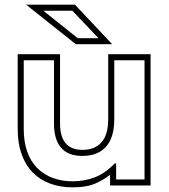

<svg xmlns="http://www.w3.org/2000/svg" viewBox="-20 -784 727 825"><path d="M82 -230Q82 -174 97 -132Q112 -90 140 -62Q168 -34 206.5 -19.5Q245 -5 292 -5Q344 -5 388.5 -22.5Q433 -40 473 -82H479V-13H601V-525H471V-272Q471 -193 435.5 -153.5Q400 -114 334 -114Q212 -114 212 -254V-525H82ZM56 -551H238V-254Q238 -140 334 -140Q388 -140 416.5 -173Q445 -206 445 -272V-551H627V13H453V-33Q421 -8 385 6.5Q349 21 292 21Q239 21 195.5 5Q152 -11 121 -42.5Q90 -74 73 -121Q56 -168 56 -230ZM314 -620H403L291 -738H166ZM92 -764H302L462 -594H306Z"/></svg>

Font: CMG Sans Outline
Style: Outline
Weight: 700
Designer: Julieta Ulanovsky
Foundry: Julieta Ulanovsky
Version: Version 7.200